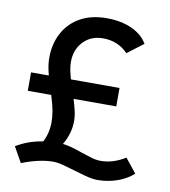

<svg xmlns="http://www.w3.org/2000/svg" viewBox="-82 -781 774 872"><g transform="rotate(10 305.0 -344.5)"><path d="M44 -323V-408H126Q119 -435 116.5 -452.5Q114 -470 114 -487Q114 -554 142 -604.5Q170 -655 220.5 -682.5Q271 -710 340 -710Q407 -710 456.5 -687.5Q506 -665 529 -625L455 -569Q409 -617 340 -617Q284 -617 249 -580Q214 -543 214 -486Q214 -468 218 -448Q222 -428 228 -408H452V-323H255Q263 -298 269 -272.5Q275 -247 275 -224Q275 -166 243 -113Q262 -111 282.5 -105.5Q303 -100 334 -89Q355 -82 379 -74.5Q403 -67 425 -67Q482 -67 538 -102L590 -37Q559 -9 515.5 6Q472 21 425 21Q402 21 368.5 12Q335 3 313 -4Q294 -10 264 -18Q234 -26 214 -26Q182 -26 144.5 -17.5Q107 -9 70 6L30 -65Q84 -98 153 -109Q163 -127 169 -151Q175 -175 175 -201Q175 -225 170.5 -251.5Q166 -278 152 -323Z"/></g></svg>

Font: Lexend Deca
Style: Regular
Weight: 400
Designer: Bonnie Shaver-Troup, Thomas Jockin
Foundry: Lexend
Version: Version 1.008; ttfautohint (v1.8.4.7-5d5b)